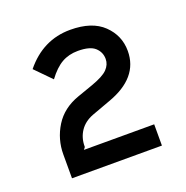

<svg xmlns="http://www.w3.org/2000/svg" viewBox="-91 -899 602 622"><g transform="rotate(-20 210.5 -588.0)"><path d="M366.2 -687Q366.2 -594.2 252.9 -554.2L189 -530.8Q159.7 -519.5 144.3 -496.6Q128.9 -473.6 128.9 -443.8V-441.9L123 -434.1H365.2V-360.8H55.2V-442.9Q55.2 -495.1 82.5 -539.3Q109.9 -583.5 165 -603L219.2 -622.1Q260.3 -636.7 275.1 -652.1Q290 -667.5 290 -687Q290 -710.4 272.7 -726.3Q255.4 -742.2 213.9 -742.2Q182.6 -742.2 158.2 -728.3Q133.8 -714.4 109.9 -682.1L56.2 -736.8Q119.6 -814.9 213.9 -814.9Q288.6 -814.9 327.4 -777.6Q366.2 -740.2 366.2 -687Z"/></g></svg>

Font: Sinkin Sans 400 Regular
Style: Regular
Weight: 400
Designer: Keith Bates
Foundry: K-Type
Version: Sinkin Sans (version 1.0)  by Keith Bates   •   © 2014   www